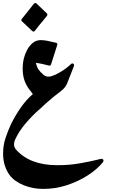

<svg xmlns="http://www.w3.org/2000/svg" viewBox="-27 -874 730 1245"><path d="M276 -788Q283 -781 278 -772Q268 -759 258 -747Q248 -735 238 -723Q228 -711 223 -705Q218 -699 213.5 -692.5Q209 -686 199 -674Q196 -670 191 -669.5Q186 -669 182 -673L115 -736Q108 -743 114 -751Q134 -776 153.5 -800Q173 -824 192 -849Q195 -853 200.5 -854Q206 -855 210 -851ZM641 177Q604 223 543 262.5Q482 302 407.5 326.5Q333 351 253 351Q186 351 126.5 327Q67 303 35 261Q16 235 4.5 200Q-7 165 -7 121Q-7 68 9 20.5Q25 -27 44 -68Q72 -125 107.5 -176Q143 -227 186 -264Q182 -270 177 -276Q172 -282 167 -289Q145 -316 132.5 -350Q120 -384 120 -432Q120 -464 127 -493Q134 -521 148 -548.5Q162 -576 184.5 -595Q207 -614 239 -614Q261 -613 279.5 -609.5Q298 -606 317 -601L336 -597Q341 -596 343.5 -592Q346 -588 344 -582L304 -456Q300 -446 289 -449Q246 -461 206 -467Q212 -439 223 -423Q234 -407 255 -389Q269 -377 288 -377Q297 -377 308.5 -380.5Q320 -384 333 -390Q362 -404 387 -421Q412 -438 434 -459Q438 -463 441 -463Q447 -463 451 -458.5Q455 -454 453 -447L409 -335Q398 -307 372 -286.5Q346 -266 323 -248Q315 -241 307 -234.5Q299 -228 292 -222Q283 -215 274 -206.5Q265 -198 255 -189L225 -161V-162Q182 -124 140 -75Q98 -26 73 27Q64 46 64 63Q64 73 68 81.5Q72 90 77 96Q167 197 342 197H354Q423 197 491.5 185Q560 173 616 159Q625 156 630 156Q644 156 644 168Q644 174 640 178Z"/></svg>

Font: Aref Ruqaa Ink
Style: Bold
Weight: 700
Designer: Abdullah Aref
Version: Version 1.005